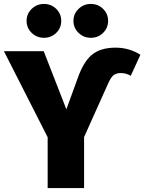

<svg xmlns="http://www.w3.org/2000/svg" viewBox="-31 -955 733 975"><path d="M192 -935Q229 -935 254.5 -910Q280 -885 280 -849Q280 -813 254.5 -788Q229 -763 192 -763Q156 -763 130 -788Q104 -813 104 -849Q104 -885 130 -910Q156 -935 192 -935ZM430 -935Q467 -935 492.5 -910Q518 -885 518 -849Q518 -813 492.5 -788Q467 -763 430 -763Q394 -763 368 -788Q342 -813 342 -849Q342 -885 368 -910Q394 -935 430 -935ZM211 0V-258L-11 -695H191L306 -400L364 -559Q393 -642 436.5 -677.5Q480 -713 556 -713Q625 -713 682 -677L633 -570Q610 -584 582 -584Q559 -584 545.5 -573Q532 -562 519 -533L396 -259V0Z"/></svg>

Font: FiraGO ExtraBold
Style: Regular
Weight: 800
Designer: bBox Type
Foundry: bBox Type GmbH
Version: Version 1.001;PS 001.001;hotconv 1.0.88;makeotf.lib2.5.64775